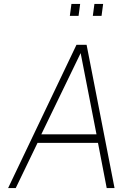

<svg xmlns="http://www.w3.org/2000/svg" viewBox="-20 -949 692 969"><path d="M21 0 366 -723H417L558 0H518.5L474.5 -228H169.5L59.5 0ZM188.5 -271H467L387 -681ZM448.5 -869 456.5 -929H500.5L492.5 -869ZM332.5 -869 340.5 -929H384.5L376.5 -869Z"/></svg>

Font: Public Sans Thin
Style: Italic
Weight: 100
Italic angle: -8°
Designer: The Public Sans project authors (U.S. Web Design System). Libre Franklin designed by Pablo Impallari and Rodrigo Fuenzal
Version: Version 2.000